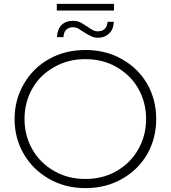

<svg xmlns="http://www.w3.org/2000/svg" viewBox="-20 -962 878 987"><path d="M419 5Q316 5 233 -42Q149 -90 103 -169Q55 -250 55 -350Q55 -450 103 -531Q149 -612 233 -659Q315 -705 419 -705Q523 -705 605 -659Q689 -612 736 -532Q783 -450 783 -350Q783 -250 736 -168Q689 -88 605 -41Q523 5 419 5ZM578 -82Q650 -123 690 -193Q731 -264 731 -350Q731 -437 690 -508Q651 -576 578 -618Q508 -658 419 -658Q330 -658 260 -618Q186 -577 147 -508Q106 -437 106 -350Q106 -264 147 -193Q187 -123 260 -82Q330 -42 419 -42Q508 -42 578 -82ZM484 -768Q464 -768 448 -776Q429 -785 409 -798Q396 -807 381 -816Q369 -822 356 -822Q333 -822 320 -809Q308 -797 306 -771H273Q275 -812 296 -833Q318 -855 355 -855Q376 -855 391 -848Q405 -841 429 -825Q444 -814 458 -807Q468 -801 482 -801Q506 -801 519 -814Q531 -826 533 -850H565Q564 -812 542 -791Q519 -768 484 -768ZM272 -908V-942H566V-908Z"/></svg>

Font: Montserrat Light Alt1
Style: Light
Weight: 500
Designer: Differentunic
Foundry: Julieta Ulanovsky
Version: 0.1